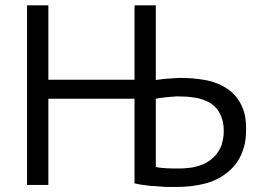

<svg xmlns="http://www.w3.org/2000/svg" viewBox="-20 -704 991 731"><path d="M492.2 -5.9Q501 -3.9 510.7 -2Q521.5 -1 532.2 1Q543 2.9 553.7 3.9Q565.4 4.9 576.2 4.9Q586.9 5.9 597.7 6.8Q607.4 7.8 617.2 7.8Q627.9 7.8 635.7 7.8Q643.6 7.8 650.4 7.8Q678.7 7.8 705.1 4.9Q731.4 2 755.9 -3.9Q780.3 -9.8 800.8 -19.5Q822.3 -29.3 839.8 -43Q858.4 -56.6 872.1 -73.2Q886.7 -89.8 896.5 -111.3Q906.2 -131.8 912.1 -157.2Q917 -182.6 917 -211.9Q917 -242.2 912.1 -266.6Q906.2 -291 895.5 -310.5Q884.8 -330.1 871.1 -344.7Q856.4 -359.4 838.9 -370.1Q822.3 -380.9 802.7 -387.7Q783.2 -395.5 760.7 -399.4Q738.3 -403.3 715.8 -405.3Q693.4 -407.2 670.9 -407.2Q665 -407.2 658.2 -407.2Q652.3 -406.2 644.5 -406.2Q634.8 -405.3 615.2 -404.3Q608.4 -403.3 601.6 -403.3Q595.7 -402.3 589.8 -401.4Q584 -400.4 580.1 -400.4Q575.2 -399.4 573.2 -399.4Q573.2 -494.1 573.2 -683.6Q552.7 -683.6 492.2 -683.6Q492.2 -613.3 492.2 -400.4Q410.2 -400.4 164.1 -400.4Q164.1 -470.7 164.1 -683.6Q143.6 -683.6 83 -683.6Q83 -512.7 83 0Q103.5 0 164.1 0Q164.1 -82 164.1 -328.1Q246.1 -328.1 492.2 -328.1Q492.2 -248 492.2 -5.9ZM612.3 -63.5Q599.6 -64.5 589.8 -65.4Q580.1 -66.4 573.2 -68.4Q573.2 -155.3 573.2 -328.1Q575.2 -328.1 579.1 -329.1Q583 -330.1 588.9 -331.1Q593.8 -332 599.6 -332Q605.5 -333 612.3 -334Q621.1 -335 637.7 -335.9Q643.6 -335.9 649.4 -336.9Q654.3 -336.9 659.2 -336.9Q675.8 -336.9 692.4 -335.9Q709 -334 724.6 -332Q740.2 -329.1 753.9 -324.2Q767.6 -319.3 779.3 -312.5Q791 -305.7 800.8 -294.9Q810.5 -285.2 817.4 -271.5Q824.2 -257.8 828.1 -242.2Q832 -225.6 832 -205.1Q832 -185.5 828.1 -169.9Q825.2 -153.3 818.4 -139.6Q811.5 -126 802.7 -115.2Q793.9 -104.5 782.2 -95.7Q770.5 -86.9 756.8 -80.1Q744.1 -74.2 728.5 -70.3Q711.9 -65.4 696.3 -64.5Q679.7 -62.5 662.1 -62.5Q649.4 -62.5 636.7 -62.5Q625 -62.5 612.3 -63.5Z"/></svg>

Font: Aptus Gothic JP
Style: Medium
Weight: 400
Designer: Fuminori Ogawa / Motoya
Version: Version 1